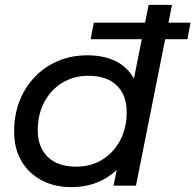

<svg xmlns="http://www.w3.org/2000/svg" viewBox="-20 -762 802 788"><path d="M272 6Q205 6 152 -21.5Q99 -49 68.5 -100Q38 -151 38 -223Q38 -291 60.5 -348Q83 -405 123.5 -447Q164 -489 219 -512Q274 -535 338 -535Q407 -535 455 -511Q503 -487 529 -440.5Q555 -394 555 -327Q555 -253 536 -192Q517 -131 479.5 -86.5Q442 -42 390 -18Q338 6 272 6ZM293 -78Q353 -78 400 -107Q447 -136 473.5 -186.5Q500 -237 500 -302Q500 -372 459 -411.5Q418 -451 342 -451Q283 -451 236 -422.5Q189 -394 162 -343.5Q135 -293 135 -227Q135 -158 176 -118Q217 -78 293 -78ZM446 0 474 -137 505 -260 519 -386 590 -742H686L538 0ZM352 -601 365 -669H762L749 -601Z"/></svg>

Font: MOST Montserrat Medium
Style: Italic
Weight: 500
Italic angle: -11.3°
Designer: Julieta Ulanovsky
Foundry: Julieta Ulanovsky
Version: Version 8.000;March 11, 2024;FontCreator 15.0.0.2926 64-bit